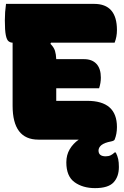

<svg xmlns="http://www.w3.org/2000/svg" viewBox="-20 -720 640 990"><path d="M178 0Q45 0 45 -175V-500Q34 -500 24.5 -507Q15 -514 10 -538.5Q5 -563 5 -615Q5 -658 11 -700H465Q583 -700 583 -565Q583 -530 571 -500H243L240 -494Q258 -476 263.5 -458Q269 -440 270 -415H413Q455 -415 477.5 -390.5Q500 -366 500 -320Q500 -292 491 -265H270V-200H430Q583 -200 583 -65Q583 -29 571 0Q568 6 554 9Q517 16 502.5 28.5Q488 41 488 56Q488 86 525 86Q540 86 551 80.5Q562 75 571 66H577Q586 84 589.5 100.5Q593 117 593 141Q593 191 565.5 220.5Q538 250 470 250Q407 250 364.5 219.5Q322 189 322 117Q322 79 339.5 49.5Q357 20 386 0Z"/></svg>

Font: Recursive Mn Csl St XBk
Style: Regular
Weight: 1000
Monospace: yes
Version: Version 1.079;hotconv 1.0.112;makeotfexe 2.5.65598; ttfautoh